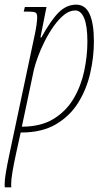

<svg xmlns="http://www.w3.org/2000/svg" viewBox="-45 -566 451 826"><path d="M-24 240Q-25 238 -25 227Q-25 207 -19.5 174.5Q-14 142 -4 95L105 -419Q110 -442 112.5 -462.5Q115 -483 115 -491Q115 -507 108.5 -511.5Q102 -516 75 -516H57L62 -536H155L129 -405H133Q174 -479 207.5 -512.5Q241 -546 283 -546Q322 -546 340.5 -505.5Q359 -465 359 -388Q359 -320 343 -250.5Q327 -181 291 -123.5Q255 -66 195 -31Q135 4 48 4H44L24 95Q14 141 8.5 174Q3 207 3 227Q3 238 4 240ZM49 -21Q131 -21 185.5 -54.5Q240 -88 272 -142.5Q304 -197 317.5 -261.5Q331 -326 331 -387Q331 -455 317 -488Q303 -521 279 -521Q254 -521 230.5 -502Q207 -483 185.5 -452.5Q164 -422 146.5 -387Q129 -352 117.5 -320Q106 -288 101 -267Z"/></svg>

Font: Noto Serif ExtraCondensed Thin
Style: Italic
Weight: 100
Width: 2
Italic angle: -12°
Designer: Monotype Design Team
Foundry: Monotype Imaging Inc.
Version: Version 2.013